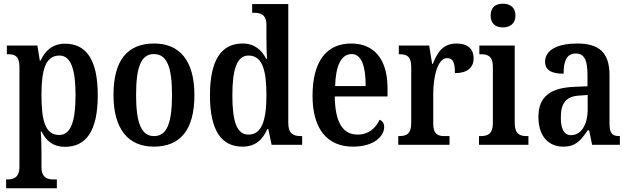

<svg xmlns="http://www.w3.org/2000/svg" viewBox="-20 -782 3398 1037"><path d="M13 235H287V187H267C239 187 204 179 204 121V43C204 4 203 -41 200 -71H205C229 -21 268 11 330 11C446 11 508 -75 508 -268C508 -461 445 -546 331 -546C264 -546 224 -508 199 -455H195L182 -536H17V-489H25C59 -489 85 -480 85 -420V119C85 179 50 187 22 187H13ZM300 -53C225 -53 204 -128 204 -269C204 -403 225 -482 301 -482C363 -482 388 -407 388 -269C388 -128 363 -53 300 -53Z M810 10C955 10 1030 -81 1030 -269C1030 -457 948 -547 813 -547C668 -547 593 -457 593 -269C593 -81 676 10 810 10ZM812 -47C741 -47 715 -123 715 -269C715 -415 740 -490 811 -490C884 -490 909 -415 909 -269C909 -123 884 -47 812 -47Z M1290 10C1358 10 1398 -26 1424 -85H1429L1447 0H1612V-47H1605C1565 -47 1537 -59 1537 -119V-760H1342V-713H1349C1387 -713 1419 -705 1419 -647V-575C1419 -539 1420 -497 1422 -464H1418C1393 -512 1355 -547 1290 -547C1177 -547 1114 -460 1114 -267C1114 -75 1177 10 1290 10ZM1322 -55C1259 -55 1235 -125 1235 -267C1235 -406 1259 -482 1322 -482C1396 -482 1419 -406 1419 -268C1419 -132 1394 -55 1322 -55Z M1886 10C2004 10 2055 -49 2055 -96C2055 -117 2044 -130 2030 -135C2010 -91 1971 -55 1912 -55C1833 -55 1790 -118 1788 -261H2073V-306C2073 -464 1999 -547 1877 -547C1744 -547 1668 -452 1668 -264C1668 -90 1744 10 1886 10ZM1955 -317H1790C1793 -429 1824 -490 1879 -490C1934 -490 1955 -422 1955 -317Z M2131 0H2408V-47H2382C2347 -47 2320 -55 2320 -114V-278C2320 -359 2341 -468 2395 -468C2428 -468 2437 -442 2437 -387C2503 -387 2538 -416 2538 -467C2538 -515 2509 -547 2446 -547C2375 -547 2343 -503 2318 -437H2314L2298 -536H2134V-489H2137C2175 -489 2201 -480 2201 -421V-119C2201 -56 2173 -47 2134 -47H2131Z M2696 -634C2733 -634 2764 -653 2764 -698C2764 -744 2733 -762 2696 -762C2658 -762 2630 -744 2630 -698C2630 -653 2658 -634 2696 -634ZM2567 0H2834V-47H2824C2788 -47 2760 -58 2760 -118V-536H2569V-489H2580C2614 -489 2642 -478 2642 -422V-116C2642 -58 2613 -47 2577 -47H2567Z M3022 10C3090 10 3116 -23 3154 -78H3162L3178 0H3328V-47H3325C3285 -47 3272 -63 3272 -118V-376C3272 -501 3213 -547 3097 -547C2998 -547 2924 -515 2924 -449C2924 -404 2957 -384 3024 -384C3024 -449 3039 -493 3089 -493C3142 -493 3153 -447 3153 -373V-316L3082 -313C2952 -308 2888 -259 2888 -151C2888 -41 2947 10 3022 10ZM3064 -52C3026 -52 3009 -87 3009 -146C3009 -222 3034 -262 3111 -266L3154 -269V-191C3154 -109 3119 -52 3064 -52Z"/></svg>

Font: Noto Serif Tamil Condensed SemiBold
Style: Italic
Weight: 600
Width: 3
Italic angle: -12°
Designer: Indian Type Foundry, Tom Grace, and the Monotype Design Team
Foundry: Monotype Imaging Inc.
Version: Version 2.003